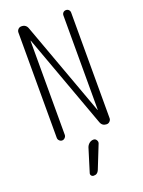

<svg xmlns="http://www.w3.org/2000/svg" viewBox="-181 -811 861 1157"><g transform="rotate(-20 250.0 -232.5)"><path d="M80.1 -26.4V-701.2Q80.1 -712.9 88.4 -721.7Q96.7 -730.5 109.4 -730.5Q138.7 -730.5 148.4 -703.1L368.2 -100.6Q368.2 -99.6 369.1 -99.6Q370.1 -99.6 370.1 -100.6V-705.1Q370.1 -715.8 377 -723.1Q383.8 -730.5 395 -730.5Q406.2 -730.5 413.1 -723.1Q419.9 -715.8 419.9 -705.1V-28.3Q419.9 -17.6 411.6 -8.8Q403.3 0 391.6 0Q363.3 0 353.5 -26.4L133.8 -628.9Q133.8 -629.9 132.8 -629.9Q131.8 -629.9 131.8 -628.9V-26.4Q131.8 -16.6 124 -8.3Q116.2 0 106 0Q95.7 0 87.9 -7.8Q80.1 -15.6 80.1 -26.4ZM240.2 92.8Q245.1 79.1 256.8 69.3Q268.6 59.6 284.2 59.6Q295.9 59.6 302.7 70.3Q309.6 81.1 305.7 91.8L246.1 241.2Q236.3 265.6 211.9 264.6Q202.1 264.6 196.8 257.3Q191.4 250 194.3 241.2Z"/></g></svg>

Font: Rounded-X Mgen+ 1mn light
Style: Regular
Weight: 200
Designer: [Source Han Sans]
Ryoko NISHIZUKA  (kana & ideographs); Paul D. Hunt (Latin, Greek & Cyrillic); Wenlong ZHANG  (bopomofo
Version: Version 1.059.20150602